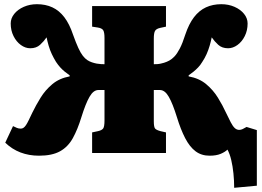

<svg xmlns="http://www.w3.org/2000/svg" viewBox="-20 -729 1249 915"><path d="M1096 166Q1096 132 1092.5 97.5Q1089 63 1082 33.5Q1075 4 1064 -16Q1053 -5 1032 4Q1011 13 979 13Q940 13 912 -8Q884 -29 862.5 -70.5Q841 -112 823 -171Q813 -203 803.5 -227Q794 -251 784.5 -267.5Q775 -284 764.5 -292Q754 -300 742 -300H713V-151Q713 -123 719.5 -116Q726 -109 745 -104L771 -98V0H419V-98L447 -104Q465 -108 471.5 -116.5Q478 -125 478 -155V-300H449Q437 -300 426.5 -292Q416 -284 406.5 -267.5Q397 -251 387.5 -227Q378 -203 368 -171Q350 -112 327 -70.5Q304 -29 266 -8Q228 13 166 13Q118 13 77.5 -2.5Q37 -18 5 -49L42 -128Q52 -123 60.5 -119.5Q69 -116 79 -116Q86 -116 92 -120Q98 -124 104 -133Q110 -142 117 -156.5Q124 -171 134 -192Q151 -227 173.5 -263.5Q196 -300 229.5 -328Q263 -356 312 -365V-370Q299 -379 288 -388Q277 -397 267 -408Q257 -419 247 -434Q236 -452 227 -471Q218 -490 212 -510.5Q206 -531 202 -551Q189 -532 171 -515.5Q153 -499 124 -499Q101 -499 79.5 -514.5Q58 -530 44.5 -557Q31 -584 31 -617Q31 -642 48 -663Q65 -684 93.5 -696.5Q122 -709 156 -709Q197 -709 229.5 -694Q262 -679 286.5 -647Q311 -615 328 -564Q342 -525 353 -501Q364 -477 374.5 -463.5Q385 -450 395.5 -443Q406 -436 418 -432Q430 -428 440.5 -426Q451 -424 461 -423.5Q471 -423 478 -423V-548Q478 -576 471.5 -585.5Q465 -595 445 -598L419 -602V-700H771V-602L743 -596Q725 -592 719 -582Q713 -572 713 -545V-423Q721 -423 729.5 -423.5Q738 -424 746.5 -426Q755 -428 762 -430Q775 -434 787 -440.5Q799 -447 811.5 -460Q824 -473 837 -498Q850 -523 863 -564Q880 -615 904.5 -647Q929 -679 961.5 -694Q994 -709 1035 -709Q1069 -709 1097.5 -696.5Q1126 -684 1143 -663Q1160 -642 1160 -617Q1160 -584 1146.5 -557Q1133 -530 1111.5 -514.5Q1090 -499 1067 -499Q1038 -499 1020 -515.5Q1002 -532 989 -551Q985 -531 979 -510.5Q973 -490 964.5 -471Q956 -452 944 -434Q935 -419 924.5 -408Q914 -397 903 -388Q892 -379 879 -370V-365Q929 -356 962.5 -328Q996 -300 1018.5 -263.5Q1041 -227 1057 -192Q1070 -165 1079.5 -146.5Q1089 -128 1098.5 -119Q1108 -110 1120 -110Q1128 -110 1136.5 -114Q1145 -118 1155 -124L1204 -109V156Z"/></svg>

Font: Literata Variable Black
Style: Regular
Weight: 900
Designer: Latin by Veronika Burian and Jose Scaglione. Greek by Irene Vlachou. Cyrillic by Vera Evstafieva.
Foundry: TypeTogether
Version: Version 3.021